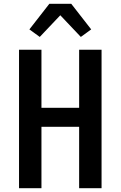

<svg xmlns="http://www.w3.org/2000/svg" viewBox="-20 -999 640 1019"><path d="M81 0V-735H200V-427H400V-735H519V0H400V-326H200V0ZM191 -803 136 -843 242 -979H358L464 -843L409 -803L300 -918Z"/></svg>

Font: Iosevka Aile
Style: Bold
Weight: 700
Designer: Belleve Invis
Foundry: Belleve Invis
Version: Version 28.0.1; ttfautohint (v1.8.4)